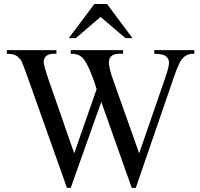

<svg xmlns="http://www.w3.org/2000/svg" viewBox="-20 -909 985 945"><path d="M936.5 -644.5Q925.3 -644.5 915.3 -642.8Q905.3 -641.1 896.5 -636.2Q887.7 -631.3 879.6 -622.8Q871.6 -614.3 864.3 -600.6Q859.9 -592.3 851.6 -572Q843.3 -551.8 832.5 -519.5L648.4 15.6H628.4L478.5 -407.7L328.1 15.6H309.6L113.8 -535.2Q104 -562.5 97.9 -578.6Q91.8 -594.7 87.9 -603.5Q84 -612.3 80.8 -616.5Q77.6 -620.6 73.2 -623.5Q64.5 -634.8 50 -639.6Q35.6 -644.5 13.7 -644.5V-662.1H257.8V-644.5H246.1Q210.4 -644.5 199.2 -622.6Q196.8 -617.7 195.6 -612.3Q194.3 -606.9 195.8 -596.9Q197.3 -586.9 201.9 -570.3Q206.5 -553.7 215.8 -526.4L345.2 -154.3L455.6 -470.2Q444.8 -506.8 432.1 -538.6Q426.8 -552.2 420.9 -565.9Q415 -579.6 408.4 -591.8Q401.9 -604 395.3 -613.5Q388.7 -623 381.8 -628.4Q372.1 -636.7 360.6 -640.6Q349.1 -644.5 328.1 -644.5V-662.1H585.9V-644.5H568.8Q516.1 -644.5 516.1 -601.6Q516.1 -588.4 521 -567.1Q525.9 -545.9 537.1 -515.1L665 -154.3L791 -519.5Q798.3 -541.5 803.5 -558.1Q808.6 -574.7 810.5 -586.9Q812.5 -599.1 811.3 -607.9Q810.1 -616.7 804.7 -623.5Q795.4 -636.2 778.8 -640.4Q762.2 -644.5 739.3 -644.5V-662.1H936.5ZM597.7 -721.2 475.1 -825.7 353 -721.2H318.4L444.3 -889.2H506.8L632.3 -721.2Z"/></svg>

Font: Doulos SIL Phon
Style: Regular
Weight: 400
Designer: Walt Agee, Victor Gaultney, Peter Martin, Debbi Hosken, Becca Hirsbrunner
Foundry: SIL International
Version: Version 5.000